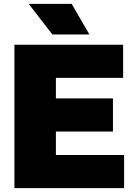

<svg xmlns="http://www.w3.org/2000/svg" viewBox="-20 -971 696 991"><path d="M54.5 0V-740H615.5V-569H268.5V-171H620.5V0ZM181 -292V-463H563V-292ZM250.5 -793 128 -951H350L441.5 -793Z"/></svg>

Font: Encode Sans SC Condensed Thin Black
Style: Regular
Weight: 900
Version: Version 3.002